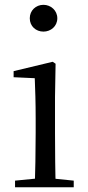

<svg xmlns="http://www.w3.org/2000/svg" viewBox="-20 -788 372 808"><path d="M43.3 0H290.3V-27.8L184.5 -38.6H153.1L43.3 -27.8ZM126.3 0H214.7C212.5 -48.6 211.5 -160.9 211.5 -228.5V-380.2L213.9 -519.8L201.7 -528L37.3 -488.6V-463L126.3 -458.9C128.3 -408.8 130.1 -356.4 130.1 -288.8V-228.5C130.1 -160.9 128.3 -48.6 126.3 0ZM162.8 -655C194.2 -655 221.2 -677.9 221.2 -711.1C221.2 -743.7 194.2 -767.7 162.8 -767.7C130.8 -767.7 105.3 -743.7 105.3 -711.1C105.3 -677.9 130.8 -655 162.8 -655Z"/></svg>

Font: Source Han Serif TW VF
Style: Regular
Weight: 250
Designer: Ryoko NISHIZUKA 西塚涼子 (kana & ideographs); Frank Grießhammer (Latin, Greek & Cyrillic); Wenlong ZHANG 张文龙 (bopomofo); San
Foundry: Adobe
Version: Version 2.002;hotconv 1.1.0;makeotfexe 2.6.0